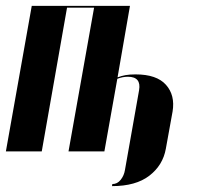

<svg xmlns="http://www.w3.org/2000/svg" viewBox="-46 -515 675 653"><path d="M396 -495 354 -253V-252Q367 -257 381 -259.5Q395 -262 415 -262Q487 -262 518.5 -226.5Q550 -191 541 -136L518 -9Q508 47 462 82.5Q416 118 335 118L336 111Q353 111 364.5 96.5Q376 82 379 63L427 -208Q435 -254 389 -254Q371 -254 353 -247L309 0H187L274 -489H182L96 0H-26L62 -495Z"/></svg>

Font: Moniqa Black Ita Display
Style: Italic
Weight: 900
Italic angle: -10°
Designer: Rajesh Rajput
Foundry: Rajesh Rajput
Version: Version 1.000